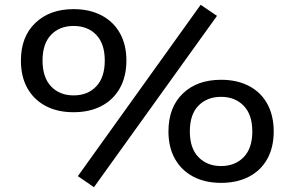

<svg xmlns="http://www.w3.org/2000/svg" viewBox="-20 -752 1226 799"><path d="M371 27 304 -19 815 -732 883 -686ZM286 -285Q219 -285 170 -311Q121 -337 94 -385Q67 -433 67 -500Q67 -599 127 -656.5Q187 -714 286 -714Q353 -714 402.5 -688Q452 -662 479 -614Q506 -566 506 -500Q506 -434 479 -385.5Q452 -337 402.5 -311Q353 -285 286 -285ZM286 -355Q345 -355 380.5 -392.5Q416 -430 416 -500Q416 -570 380.5 -607Q345 -644 286 -644Q228 -644 192.5 -607Q157 -570 157 -500Q157 -430 192.5 -392.5Q228 -355 286 -355ZM900 9Q833 9 784 -17Q735 -43 708 -91Q681 -139 681 -205Q681 -305 740.5 -362.5Q800 -420 900 -420Q967 -420 1016.5 -394Q1066 -368 1092.5 -319.5Q1119 -271 1119 -205Q1119 -139 1092.5 -91Q1066 -43 1016.5 -17Q967 9 900 9ZM900 -61Q958 -61 994 -98Q1030 -135 1030 -205Q1030 -275 994 -312Q958 -349 900 -349Q842 -349 806 -312.5Q770 -276 770 -205Q770 -135 806 -98Q842 -61 900 -61Z"/></svg>

Font: Nunito Sans 7pt Expanded Medium
Style: Regular
Weight: 500
Width: 7
Designer: Vernon Adams
Foundry: Vernon Adams
Version: Version 3.101;gftools[0.9.27]